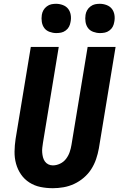

<svg xmlns="http://www.w3.org/2000/svg" viewBox="-20 -982 640 1010"><path d="M258 8Q224 8 192.5 1.5Q161 -5 134.5 -22Q108 -39 90.5 -64.5Q73 -90 64.5 -120.5Q56 -151 56.5 -184.5Q57 -218 62 -251L142 -735H289L206 -231Q204 -218 202.5 -205Q201 -192 202 -179.5Q203 -167 206 -155Q209 -143 216 -133Q223 -123 234 -117.5Q245 -112 258 -112Q277 -112 296 -121Q315 -130 327.5 -146.5Q340 -163 346.5 -182Q353 -201 356 -220L441 -735H588L500 -201Q495 -173 485.5 -145Q476 -117 460 -92Q444 -67 420.5 -47Q397 -27 370 -14.5Q343 -2 314.5 3Q286 8 258 8ZM506 -808Q488 -808 470.5 -814.5Q453 -821 443 -834.5Q433 -848 430 -866.5Q427 -885 430 -904Q432 -917 438.5 -928.5Q445 -940 456.5 -948.5Q468 -957 480 -959.5Q492 -962 505 -962Q523 -962 540.5 -955.5Q558 -949 568.5 -935.5Q579 -922 582 -903.5Q585 -885 581 -866Q579 -853 573 -841.5Q567 -830 555.5 -821.5Q544 -813 531.5 -810.5Q519 -808 506 -808ZM276 -808Q258 -808 240.5 -814.5Q223 -821 213 -834.5Q203 -848 200 -866.5Q197 -885 200 -904Q202 -917 208.5 -928.5Q215 -940 226.5 -948.5Q238 -957 250 -959.5Q262 -962 275 -962Q293 -962 310.5 -955.5Q328 -949 338.5 -935.5Q349 -922 352 -903.5Q355 -885 351 -866Q349 -853 343 -841.5Q337 -830 325.5 -821.5Q314 -813 301.5 -810.5Q289 -808 276 -808Z"/></svg>

Font: Iosevka Heavy Extended Oblique
Style: Regular
Weight: 900
Width: 7
Italic angle: -9°
Monospace: yes
Designer: Belleve Invis
Foundry: Belleve Invis
Version: Version 32.5.0; ttfautohint (v1.8.4)